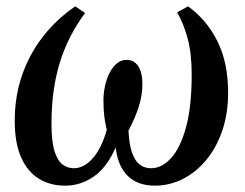

<svg xmlns="http://www.w3.org/2000/svg" viewBox="-20 -575 774 606"><path d="M185.5 11Q138 11 102.2 -11.2Q66.5 -33.5 46.5 -78.8Q26.5 -124 26.5 -193.5Q26.5 -271 49.8 -338Q73 -405 115.8 -459.8Q158.5 -514.5 217.5 -555L248.5 -534Q194 -460.5 168.2 -375.5Q142.5 -290.5 142.5 -186Q142.5 -127 152.5 -96.5Q162.5 -66 178.5 -55Q194.5 -44 212.5 -44Q245 -44 273 -75.8Q301 -107.5 317 -165.5Q312 -185.5 309.2 -207.5Q306.5 -229.5 306.5 -258Q306.5 -281 311.5 -303.8Q316.5 -326.5 326 -345.2Q335.5 -364 349 -375Q362.5 -386 379.5 -386Q403.5 -386 416.5 -365.8Q429.5 -345.5 429.5 -310.5Q429.5 -273.5 417.5 -236.8Q405.5 -200 385.5 -163Q387.5 -120 396.5 -93.8Q405.5 -67.5 420.8 -55.8Q436 -44 457 -44Q490 -44 519.2 -75.2Q548.5 -106.5 566.8 -172Q585 -237.5 585 -340Q585 -406.5 572.2 -453.8Q559.5 -501 539 -536L573.5 -555Q632 -513 666 -445.2Q700 -377.5 700 -282.5Q700 -216.5 681.5 -162.5Q663 -108.5 630.8 -69.8Q598.5 -31 556.8 -10Q515 11 469 11Q415 11 383.5 -19.5Q352 -50 345 -109.5Q317.5 -46.5 276 -17.8Q234.5 11 185.5 11Z"/></svg>

Font: Merriweather 60pt Medium
Style: Italic
Weight: 500
Italic angle: -7.8°
Version: Version 2.101